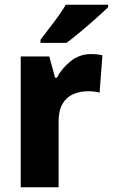

<svg xmlns="http://www.w3.org/2000/svg" viewBox="-20 -786 474 806"><path d="M362 -559Q387 -559 410 -554L398 -397Q380 -403 350 -403Q316 -403 288 -391Q260 -379 243 -351Q226 -323 226 -277V0H67V-549H187L211 -460H219Q239 -499 276.5 -529Q314 -559 362 -559ZM434 -756Q416 -738 384.5 -710Q353 -682 319 -653.5Q285 -625 259 -606H150V-619Q175 -652 205.5 -692Q236 -732 256 -766H434Z"/></svg>

Font: Noto Sans Tamil SemiCondensed ExtraBold
Style: Regular
Weight: 800
Width: 4
Designer: Jelle Bosma - Monotype Design Team
Foundry: Monotype Imaging Inc.
Version: Version 2.004; ttfautohint (v1.8.4.7-5d5b)